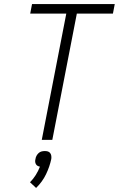

<svg xmlns="http://www.w3.org/2000/svg" viewBox="-20 -690 590 947"><path d="M186 0 307 -623H129L138 -670H546L537 -623H359L238 0ZM158 237 128 209Q144 193 156.5 173Q169 153 177 132Q171 131 165.5 128Q160 125 157 119.5Q154 114 153.5 107.5Q153 101 155 94Q156 86 160 78.5Q164 71 170.5 65Q177 59 185 57Q193 55 201 55Q209 55 216 57Q223 59 227.5 65Q232 71 233 78.5Q234 86 233 94Q225 132 207 169.5Q189 207 158 237Z"/></svg>

Font: Lode Dark
Style: Italic
Weight: 400
Italic angle: -11°
Monospace: yes
Designer: Belleve Invis
Foundry: Belleve Invis
Version: Version 29.2.0; ttfautohint (v1.8.3)